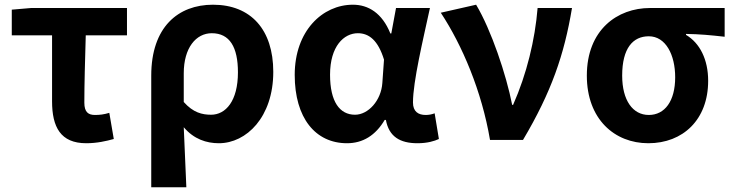

<svg xmlns="http://www.w3.org/2000/svg" viewBox="-20 -594 3109 815"><path d="M346 14C391 14 431 5 463 -4L444 -115C421 -108 403 -106 383 -106C355 -106 338 -118 338 -158C338 -236 341 -340 344 -444H519V-560H112L30 -553V-444H201V-164C201 -55 237 14 346 14Z M622 201H771C767 114 764 36 760 -54C803 -3 857 14 909 14C1026 14 1140 -97 1140 -289C1140 -468 1045 -574 884 -574C736 -574 622 -479 622 -273ZM876 -107C838 -107 800 -116 760 -161V-283C760 -391 812 -453 879 -453C955 -453 990 -394 990 -287C990 -165 938 -107 876 -107Z M1453 14C1520 14 1574 -19 1613 -85H1618C1631 -14 1678 14 1752 14C1794 14 1824 5 1843 -4L1825 -113C1812 -108 1799 -106 1787 -106C1756 -106 1733 -120 1733 -159C1733 -248 1776 -426 1805 -560H1661L1641 -452H1637C1602 -539 1543 -574 1478 -574C1349 -574 1231 -463 1231 -276C1231 -93 1319 14 1453 14ZM1487 -107C1422 -107 1381 -162 1381 -277C1381 -398 1440 -453 1499 -453C1547 -453 1585 -422 1610 -341L1603 -242C1598 -167 1543 -107 1487 -107Z M2060 0H2200C2321 -204 2375 -362 2408 -560H2262C2251 -425 2216 -280 2158 -149H2154C2129 -277 2065 -467 2001 -574L1851 -540C1942 -402 2025 -207 2060 0Z M2732 14C2879 14 2986 -86 2986 -251C2986 -341 2951 -411 2892 -446V-450C2951 -449 2994 -445 3056 -438V-560H2739C2601 -560 2471 -468 2471 -273C2471 -88 2589 14 2732 14ZM2734 -106C2666 -106 2621 -168 2621 -273C2621 -390 2667 -440 2734 -440C2806 -440 2846 -361 2846 -266C2846 -165 2802 -106 2734 -106Z"/></svg>

Font: Noto Sans Mono CJK TC
Style: Bold
Weight: 700
Designer: Ryoko NISHIZUKA 西塚涼子 (kana, bopomofo & ideographs); Paul D. Hunt (Latin, Greek & Cyrillic); Sandoll Communications 산돌커뮤니
Foundry: Adobe
Version: Version 2.004;hotconv 1.0.118;makeotfexe 2.5.65603